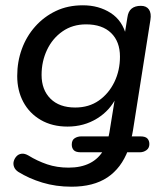

<svg xmlns="http://www.w3.org/2000/svg" viewBox="-20 -516 630 725"><path d="M250 189Q191 189 140 173.5Q89 158 49 133Q37 125 33 114Q29 103 32 92.5Q35 82 42.5 74Q50 66 61.5 64.5Q73 63 87 71Q121 92 158 104.5Q195 117 239 117Q286 117 319.5 100Q353 83 372 49L376 59H285Q266 59 258.5 51Q251 43 251 30Q251 13 262 6Q273 -1 287 -1H398L387 10Q389 4 390.5 -3Q392 -10 393 -15L415 -151L420 -150Q396 -99 346.5 -68.5Q297 -38 235 -38Q177 -38 134 -63Q91 -88 68 -131Q45 -174 45 -229Q45 -283 62.5 -331Q80 -379 113 -416Q146 -453 191 -474.5Q236 -496 293 -496Q353 -496 398 -467Q443 -438 457 -380L447 -363L461 -450Q464 -473 477 -483.5Q490 -494 512 -494Q533 -494 542.5 -480Q552 -466 548 -441L482 -23Q481 -15 479 -7Q477 1 475 9L470 -1H510Q529 -1 536.5 7Q544 15 544 28Q544 43 533 51Q522 59 508 59H449L464 50Q438 119 385.5 154Q333 189 250 189ZM264 -110Q316 -110 353.5 -136.5Q391 -163 412 -206.5Q433 -250 433 -302Q433 -359 399.5 -391.5Q366 -424 305 -424Q254 -424 216 -397.5Q178 -371 157.5 -327.5Q137 -284 137 -233Q137 -177 170.5 -143.5Q204 -110 264 -110Z"/></svg>

Font: Nunito Medium
Style: Italic
Weight: 500
Designer: Vernon Adams
Foundry: Vernon Adams
Version: Version 3.601